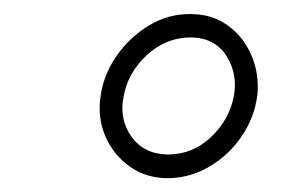

<svg xmlns="http://www.w3.org/2000/svg" viewBox="-20 -741 409 277"><path d="M125 -601.1Q128.9 -632.3 147.7 -659.7Q166.5 -687 194.6 -704.1Q222.7 -721.2 255.4 -720.7Q286.6 -720.7 309.6 -703.6Q332.5 -686.5 343.5 -659.4Q354.5 -632.3 351.1 -602.5Q346.7 -570.8 328.6 -544.2Q310.5 -517.6 282.7 -501Q254.9 -484.4 222.7 -483.9Q190.9 -483.9 167.5 -500.5Q144 -517.1 132.3 -543.7Q120.6 -570.3 125 -601.1ZM158.2 -601.1Q151.9 -568.4 169.9 -543.5Q188 -518.6 222.2 -518.1Q257.8 -518.1 284.4 -543.2Q311 -568.4 317.4 -602.5Q323.2 -634.3 306.6 -660.4Q290 -686.5 255.4 -687Q219.2 -687 191.7 -661.4Q164.1 -635.7 158.2 -601.1Z"/></svg>

Font: Roboto ExtraLight
Style: Italic
Weight: 250
Designer: Christian Robertson
Foundry: Google
Version: Version 3.009; 2024